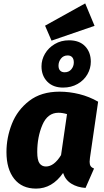

<svg xmlns="http://www.w3.org/2000/svg" viewBox="-20 -1090 613 1129"><path d="M557 -492 509 -162Q507 -144 507 -139Q507 -123 512.5 -114Q518 -105 533 -99L483 15Q435 12 399.5 -10Q364 -32 351 -73Q287 19 192 19Q109 19 63.5 -38.5Q18 -96 18 -196Q18 -281 50 -362Q82 -443 152 -497Q222 -551 330 -551Q388 -551 446.5 -536.5Q505 -522 557 -492ZM199 -196Q199 -148 212.5 -129.5Q226 -111 250 -111Q298 -111 339 -178L374 -419Q347 -427 324 -427Q260 -427 229.5 -356Q199 -285 199 -196ZM514 -727Q514 -688 494 -653Q474 -618 436.5 -596.5Q399 -575 351 -575Q292 -575 258 -610Q224 -645 224 -700Q224 -739 244.5 -774Q265 -809 302 -831Q339 -853 386 -853Q447 -853 480.5 -818Q514 -783 514 -727ZM324 -704Q324 -685 333.5 -675Q343 -665 360 -665Q385 -665 399.5 -682.5Q414 -700 414 -723Q414 -743 404.5 -753.5Q395 -764 378 -764Q353 -764 338.5 -745.5Q324 -727 324 -704ZM536 -938 283 -851 245 -939 481 -1070Z"/></svg>

Font: Trujillo ExtraBold
Style: Italic
Weight: 800
Italic angle: -8°
Designer: Fira Sans original fonts by bBox Type GmbH, Carrois Corporate GbR, & Edenspiekermann AG / Changes by Cristiano Sobral
Foundry: Fira Sans original fonts by bBox Type GmbH, Carrois Corporate GbR, & Edenspiekermann AG / Changes by Cristiano Sobral
Version: Version 4.301;July 28, 2020;FontCreator 13.0.0.2655 64-bit